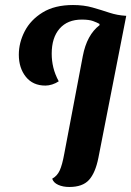

<svg xmlns="http://www.w3.org/2000/svg" viewBox="-20 -723 523 765"><path d="M256 22Q231 22 212 13.5Q193 5 188 -11Q208 -22 218 -44Q228 -66 236 -110L310 -500Q326 -584 377 -623L376 -628Q367 -633 351 -639Q335 -645 306 -645Q249 -645 217.5 -609Q186 -573 186 -509Q186 -481 192.5 -454Q199 -427 214 -399Q202 -391 188 -386.5Q174 -382 161 -382Q111 -382 83 -417Q55 -452 55 -505Q55 -553 78.5 -598.5Q102 -644 150 -673.5Q198 -703 271 -703Q314 -703 349 -693Q384 -683 415.5 -672.5Q447 -662 482 -660H483L372 -94Q360 -34 334.5 -6Q309 22 256 22Z"/></svg>

Font: Sansita Swashed Medium
Style: Regular
Weight: 500
Designer: Pablo Cosgaya
Foundry: Omnibus-Type
Version: Version 1.003; ttfautohint (v1.8.3)